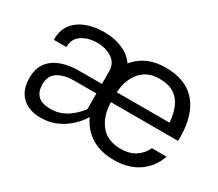

<svg xmlns="http://www.w3.org/2000/svg" viewBox="-98 -719 1060 933"><g transform="rotate(30 432.0 -252.5)"><path d="M372.6 -132.1H452.1V-354.8Q452.1 -405.5 426.4 -439.9Q400.8 -474.3 356.6 -492.1Q312.5 -509.9 256.6 -509.9Q200.4 -509.9 156 -492.2Q111.5 -474.4 86.7 -440Q61.8 -405.6 63.3 -354.8H133.3Q133.3 -401.7 168.5 -424.8Q203.7 -447.9 252.9 -447.9Q302.5 -447.9 337.5 -424.7Q372.6 -401.6 372.6 -354.8ZM52.7 -135.1Q52.7 -68.3 90.7 -31.4Q128.6 5.4 196.1 5.4Q241.9 5.4 278.7 -10Q315.5 -25.4 342.8 -48.5Q370.1 -71.6 387.4 -95.4Q404.7 -119.2 411.7 -136L377.3 -151.5Q370.5 -140.5 356.5 -124.5Q342.4 -108.5 322.1 -92.7Q301.8 -76.8 275.4 -66.2Q248.9 -55.5 217.4 -55.5Q165.9 -55.5 144.4 -78Q122.9 -100.4 122.9 -140.6Q122.9 -189.9 158.2 -211.1Q193.5 -232.4 247.5 -232.4H443.8V-285.9H243.8Q190.9 -285.9 147.6 -270.9Q104.3 -255.9 78.5 -222.8Q52.7 -189.7 52.7 -135.1ZM454.6 -231.2H831.2Q834.3 -314.5 811.6 -377.2Q788.8 -439.9 737.3 -474.9Q685.9 -509.9 602.3 -509.9Q498 -509.9 436.8 -442.2Q375.6 -374.5 375.6 -252.6Q375.6 -131.1 436.4 -62.9Q497.3 5.4 606.2 5.4Q689.1 5.4 744.4 -33.3Q799.8 -72 821.4 -136.9H739Q725.4 -104.5 692.6 -81.4Q659.8 -58.2 608.4 -58.2Q533.6 -58.2 494.9 -106.3Q456.2 -154.5 454.6 -231.2ZM455.6 -287.1Q459.4 -358.2 497.5 -403Q535.7 -447.9 603.1 -447.9Q655.7 -447.9 687 -426.8Q718.3 -405.6 733.2 -369.3Q748.2 -332.9 750.9 -287.1Z"/></g></svg>

Font: Estedad VF
Style: Regular
Weight: 100
Designer: Amin Abedi
Version: Version 7.3